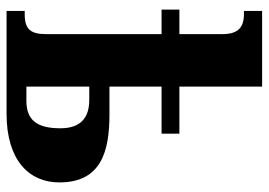

<svg xmlns="http://www.w3.org/2000/svg" viewBox="-134 -666 800 571"><g transform="rotate(90 265.5 -380.0)"><path d="M12 0H318C456 0 522 -67 522 -157C522 -282 429 -306 320 -306H237V-461H377V-514H237V-760H12V-706H21C64 -706 81 -686 81 -641V-514H8V-461H81V-118C81 -71 66 -54 22 -54H12ZM279 -59H237V-246H276C327 -246 361 -223 361 -160C361 -87 334 -59 279 -59Z"/></g></svg>

Font: Noto Serif Condensed ExtraBold
Style: Regular
Weight: 800
Width: 3
Designer: Monotype Design Team
Foundry: Monotype Imaging Inc.
Version: Version 2.013